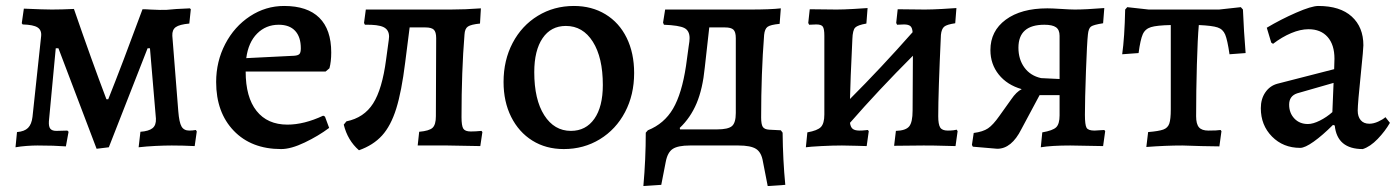

<svg xmlns="http://www.w3.org/2000/svg" viewBox="-20 -488 4683 644"><path d="M176 -326H167L144 -81Q143 -63 149 -56Q155 -49 169 -49L206 -50L210 -46L201 3Q162 0 106 0Q89 0 69 1.5Q49 3 32 6L37 -45Q62 -47 74 -59Q86 -71 89 -96L118 -367Q120 -387 106 -396Q92 -405 56 -406L53 -410L60 -459Q128 -456 154 -456Q186 -456 228 -458Q288 -284 337 -155H343Q389 -270 458 -457Q473 -457 483 -456Q521 -454 539 -455Q565 -458 617 -460L620 -457L615 -409Q582 -406 569.5 -397Q557 -388 558 -368L578 -115Q581 -77 589 -63.5Q597 -50 615 -50Q625 -50 637 -52L640 -47L633 2Q593 0 556 0Q532 0 501.5 1.5Q471 3 445 6L451 -46Q479 -48 491.5 -58Q504 -68 503 -90L483 -326H475L345 6L304 11Z M705 -213Q705 -282 735.5 -340.5Q766 -399 818.5 -433.5Q871 -468 933 -468Q1011 -468 1051 -428.5Q1091 -389 1091 -312Q1091 -281 1085 -259L1072 -248H804Q804 -162 840.5 -116Q877 -70 944 -70Q1000 -70 1064 -100L1070 -97L1084 -59Q1048 -32 1002 -10Q956 12 923 12Q823 12 764 -49.5Q705 -111 705 -213ZM967 -301Q980 -302 984.5 -307Q989 -312 989 -326Q989 -364 970 -384.5Q951 -405 915 -405Q872 -405 842.5 -375.5Q813 -346 806 -293Z M1598 -45 1591 2 1481 0H1381L1386 -46Q1420 -49 1431 -59.5Q1442 -70 1442 -98L1443 -360Q1443 -381 1435 -388.5Q1427 -396 1407 -396H1354L1339 -278Q1327 -181 1309 -123.5Q1291 -66 1261.5 -33.5Q1232 -1 1184 16Q1146 -17 1133 -70L1142 -81Q1201 -93 1231.5 -141Q1262 -189 1275 -288L1284 -354L1285 -365Q1285 -388 1266.5 -397Q1248 -406 1204 -405L1201 -411L1207 -456H1491Q1540 -456 1593 -460L1590 -409Q1560 -406 1549.5 -399Q1539 -392 1538 -372Q1528 -249 1528 -95Q1528 -66 1534 -56.5Q1540 -47 1559 -47Q1575 -47 1595 -49Z M1669 -213Q1669 -286 1699.5 -344Q1730 -402 1784 -435Q1838 -468 1905 -468Q1965 -468 2011 -440Q2057 -412 2082 -361Q2107 -310 2107 -243Q2107 -170 2076.5 -112Q2046 -54 1992 -21Q1938 12 1871 12Q1811 12 1765.5 -16.5Q1720 -45 1694.5 -96Q1669 -147 1669 -213ZM2002 -203Q2002 -295 1968.5 -348Q1935 -401 1878 -401Q1828 -401 1800 -360Q1772 -319 1772 -246Q1772 -154 1805.5 -101.5Q1839 -49 1895 -49Q1945 -49 1973.5 -89.5Q2002 -130 2002 -203Z M2614 132 2555 136 2539 54Q2534 23 2516 11.5Q2498 0 2457 0H2294Q2254 0 2236.5 11.5Q2219 23 2213 55L2198 132L2138 136Q2146 46 2146 -43L2153 -51Q2208 -73 2237.5 -123.5Q2267 -174 2281 -267L2290 -333Q2293 -350 2293 -360Q2293 -385 2275.5 -394Q2258 -403 2207 -405L2204 -412L2211 -456H2496Q2564 -456 2599 -460L2595 -408Q2564 -405 2554.5 -398Q2545 -391 2543 -371Q2533 -242 2533 -94Q2533 -71 2538.5 -62.5Q2544 -54 2560 -53L2599 -51L2605 -43Q2606 50 2614 132ZM2448 -360Q2448 -381 2440 -388.5Q2432 -396 2412 -396H2359L2344 -262Q2337 -190 2316.5 -141.5Q2296 -93 2260 -59L2261 -54H2385Q2422 -54 2435 -65Q2448 -76 2448 -109Z M3192 -48 3185 2Q3175 2 3144.5 1Q3114 0 3078 0L2979 1L2985 -49Q3018 -50 3029.5 -64Q3041 -78 3041 -117L3042 -301Q2926 -185 2831 -76Q2833 -61 2840.5 -55.5Q2848 -50 2863 -50Q2873 -50 2880.5 -51Q2888 -52 2891 -52L2894 -48L2887 2Q2878 2 2853 1Q2828 0 2804 0Q2773 0 2734.5 2Q2696 4 2683 6L2688 -44Q2722 -50 2733.5 -62Q2745 -74 2745 -104V-368Q2745 -391 2740 -398.5Q2735 -406 2718 -406L2694 -405L2691 -411L2696 -457L2786 -456Q2808 -456 2843.5 -458Q2879 -460 2890 -461L2886 -409Q2857 -404 2848.5 -395.5Q2840 -387 2839 -357Q2832 -212 2831 -156Q2935 -260 3041 -380Q3040 -395 3033.5 -400.5Q3027 -406 3012 -406L2989 -405L2986 -411L2991 -457L3082 -456Q3105 -456 3141 -458Q3177 -460 3188 -461L3184 -410Q3156 -406 3147 -398.5Q3138 -391 3136 -371Q3127 -178 3127 -98Q3127 -71 3133.5 -60.5Q3140 -50 3159 -50Q3170 -50 3178 -51Q3186 -52 3189 -53Z M3687 -48 3680 2 3570 0Q3507 0 3471 6L3476 -44Q3511 -50 3522.5 -61Q3534 -72 3534 -101V-169H3467L3406 -55Q3373 11 3325 11L3243 4L3240 -2L3246 -42Q3277 -46 3294 -57.5Q3311 -69 3332 -99L3372 -155Q3389 -180 3407 -189Q3358 -203 3330 -238Q3302 -273 3302 -320Q3302 -384 3353.5 -422Q3405 -460 3493 -460Q3508 -460 3540 -458Q3570 -456 3585 -456Q3621 -456 3684 -461L3680 -410Q3648 -405 3639.5 -399Q3631 -393 3629 -372Q3626 -346 3622.5 -249.5Q3619 -153 3619 -103Q3619 -69 3624.5 -59.5Q3630 -50 3651 -50Q3656 -50 3684 -52ZM3534 -223V-368Q3534 -388 3522 -396.5Q3510 -405 3483 -405Q3396 -405 3396 -328Q3396 -289 3416 -261.5Q3436 -234 3472 -226Z M3831 -45Q3867 -48 3882 -53.5Q3897 -59 3902 -73.5Q3907 -88 3907 -121V-404Q3860 -403 3840.5 -397Q3821 -391 3813 -373Q3805 -355 3799 -310L3744 -306Q3752 -362 3754 -456L3761 -464L3833 -456H4069L4142 -464L4149 -456Q4152 -383 4158 -310L4104 -306Q4097 -354 4089.5 -372Q4082 -390 4064 -396Q4046 -402 4001 -404Q3997 -359 3994.5 -270.5Q3992 -182 3992 -98Q3992 -72 4001.5 -61Q4011 -50 4033 -50Q4062 -50 4074 -52L4077 -48L4070 3L4010 2L3946 0Q3890 0 3825 5Z M4457 -67 4451 -69Q4416 -34 4386.5 -13Q4357 8 4341 8Q4284 8 4246.5 -30Q4209 -68 4209 -125Q4209 -156 4224 -178Q4239 -200 4264 -207L4455 -256L4456 -291Q4456 -338 4433 -364Q4410 -390 4369 -390Q4342 -390 4311 -377Q4280 -364 4250 -341L4244 -345L4229 -395Q4276 -423 4327.5 -445.5Q4379 -468 4402 -468Q4475 -468 4514 -432.5Q4553 -397 4553 -336Q4553 -324 4545 -246Q4534 -140 4534 -117Q4534 -97 4544 -85Q4554 -73 4573 -73Q4587 -73 4602.5 -80Q4618 -87 4627 -95L4642 -76Q4626 -48 4601 -22Q4576 4 4551 12Q4465 12 4457 -67ZM4449 -112 4453 -210 4331 -175Q4304 -166 4304 -137Q4304 -109 4321.5 -90.5Q4339 -72 4367 -72Q4384 -72 4407 -83.5Q4430 -95 4449 -112Z"/></svg>

Font: Alegreya Medium
Style: Regular
Weight: 500
Designer: Juan Pablo del Peral
Foundry: Huerta Tipografica
Version: Version 2.007; ttfautohint (v1.6)